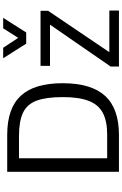

<svg xmlns="http://www.w3.org/2000/svg" viewBox="200 -969 769 1209"><g transform="rotate(-90 584.5 -364.5)"><path d="M338.9 0H107.4V-703.6H340.8Q506.3 -703.6 585.7 -618.4Q665 -533.2 665 -355Q665 -174.3 585.2 -87.2Q505.4 0 338.9 0ZM333.5 -629.4H192.4V-74.2H342.3Q427.2 -74.2 479 -102.1Q530.8 -129.9 554.2 -191.4Q577.6 -252.9 577.6 -353Q577.6 -458 555.2 -518.3Q532.7 -578.6 479.5 -604Q426.3 -629.4 333.5 -629.4ZM774.4 -434.1V-493.7H1121.1V-446.3L860.4 -60.5H1122.6V0H770V-52.2L1033.7 -434.1ZM1076.7 -729 984.4 -584H914.1L822.3 -729H888.2L950.7 -634.3L1010.7 -729Z"/></g></svg>

Font: Metrophobic
Style: Regular
Weight: 400
Designer: Vernon Adams
Foundry: Vernon Adams
Version: Version 3.200; ttfautohint (v1.8.4.7-5d5b);gftools[0.9.23]